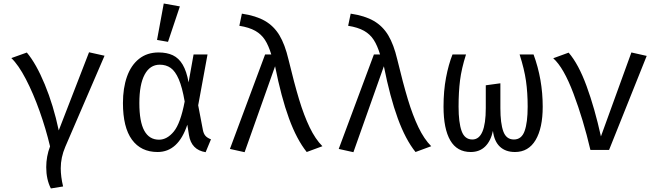

<svg xmlns="http://www.w3.org/2000/svg" viewBox="-20 -848 3732 1086"><path d="M483.6 -552.3 571.3 -532.8 349.2 -17.4Q323.6 42.6 323.6 103.6Q323.6 151.3 336.9 206.7L267.7 217.9Q241.5 166.7 241.5 97.9Q241.5 36.4 263.1 -20Q240 -117.9 204.1 -219Q168.2 -320 126.2 -400.8Q84.1 -481.5 44.1 -519.5L131.8 -550.8Q184.6 -488.2 233.3 -370.5Q282.1 -252.8 312.3 -110.3Z M1046.7 -382.1 1074.9 -540H1153.8L1101 -252.3L1127.7 -112.3Q1131.8 -91.3 1142.3 -79.5Q1152.8 -67.7 1173.3 -60L1143.1 12.8Q1062.1 0 1048.7 -84.6L1039.5 -142.6Q988.2 11.8 871.3 11.8Q777.4 11.8 726.4 -57.9Q675.4 -127.7 675.4 -265.1Q675.4 -349.7 698.2 -414.4Q721 -479 766.4 -515.1Q811.8 -551.3 876.9 -551.3Q924.1 -551.3 957.7 -535.4Q991.3 -519.5 1013.3 -482.3Q1035.4 -445.1 1046.7 -382.1ZM768.2 -265.1Q768.2 -159.5 796.2 -108.7Q824.1 -57.9 879.5 -57.9Q925.1 -57.9 963.1 -104.1Q1001 -150.3 1024.6 -273.8Q1010.8 -354.4 991 -400Q971.3 -445.6 945.4 -463.8Q919.5 -482.1 883.6 -482.1Q828.2 -482.1 798.2 -426.2Q768.2 -370.3 768.2 -265.1ZM868.2 -622.1 906.2 -828.2 997.4 -811.8 930.3 -611.3Z M1514.4 -540Q1499 -590.8 1478.5 -622.6Q1457.9 -654.4 1423.6 -673.8Q1389.2 -693.3 1333.8 -702.1L1348.2 -770.8Q1428.2 -759 1478.7 -729.7Q1529.2 -700.5 1560.5 -648.5Q1591.8 -596.4 1611.8 -511.3Q1644.1 -377.4 1671.5 -286.4Q1699 -195.4 1731.3 -128.2Q1763.6 -61 1803.6 -21L1714.9 11.8Q1658.5 -58.5 1614.6 -178.2Q1570.8 -297.9 1535.9 -473.3L1363.6 12.8L1280.5 -5.6L1479.5 -540Z M2129.7 -540Q2114.4 -590.8 2093.8 -622.6Q2073.3 -654.4 2039 -673.8Q2004.6 -693.3 1949.2 -702.1L1963.6 -770.8Q2043.6 -759 2094.1 -729.7Q2144.6 -700.5 2175.9 -648.5Q2207.2 -596.4 2227.2 -511.3Q2259.5 -377.4 2286.9 -286.4Q2314.4 -195.4 2346.7 -128.2Q2379 -61 2419 -21L2330.3 11.8Q2273.8 -58.5 2230 -178.2Q2186.2 -297.9 2151.3 -473.3L1979 12.8L1895.9 -5.6L2094.9 -540Z M2997.9 -540Q3049.7 -399.5 3049.7 -244.6Q3049.7 -123.6 3009.5 -55.9Q2969.2 11.8 2892.8 11.8Q2839.5 11.8 2807.4 -18.5Q2775.4 -48.7 2768.2 -107.7Q2755.9 -50.3 2724.1 -19.2Q2692.3 11.8 2642.6 11.8Q2565.1 11.8 2526.9 -53.8Q2488.7 -119.5 2488.7 -244.6Q2488.7 -333.8 2502.8 -408.5Q2516.9 -483.1 2539.5 -540H2615.9Q2590.3 -459.5 2582.1 -393.6Q2573.8 -327.7 2573.8 -244.6Q2573.8 -154.9 2591 -106.9Q2608.2 -59 2651.8 -59Q2727.7 -59 2727.7 -236.4V-365.6L2810.3 -376.9V-235.9Q2810.3 -150.3 2826.9 -104.6Q2843.6 -59 2886.7 -59Q2930.3 -59 2947.4 -107.2Q2964.6 -155.4 2964.6 -244.6Q2964.6 -324.1 2955.1 -390.5Q2945.6 -456.9 2919 -540Z M3319.5 0Q3279.5 -170.8 3223.8 -318.5Q3168.2 -466.2 3109.2 -518.5L3196.4 -550.3Q3252.3 -485.6 3297.9 -361Q3343.6 -236.4 3379 -76.4L3551.3 -551.3L3637.9 -531.8L3425.1 0Z"/></svg>

Font: Fira Code Fixed
Style: Regular
Weight: 400
Monospace: yes
Designer: Carrois Corporate, Edenspiekermann AG, Nikita Prokopov
Foundry: Carrois Corporate, Edenspiekermann AG, Nikita Prokopov
Version: Version 5.002